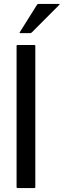

<svg xmlns="http://www.w3.org/2000/svg" viewBox="-20 -953 322 973"><path d="M69 -725H154Q159 -725 159 -720V-5Q159 0 154 0H69Q64 0 64 -5V-720Q64 -725 69 -725ZM82.5 -785Q77.5 -785 80.5 -790L167 -928Q170 -933 175 -933H280Q285 -933 280 -928L142.5 -790Q137.5 -785 132.5 -785Z"/></svg>

Font: MFEK Sans
Style: Regular
Weight: 400
Designer: Owen Earl
Foundry: indestructible type*
Version: Version 0.001; ttfautohint (v1.8.4.7-5d5b)